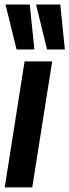

<svg xmlns="http://www.w3.org/2000/svg" viewBox="-36 -809 300 829"><path d="M103.2 0H-15.6L70.2 -544H189.3ZM35.5 -595.3 -12.1 -789.3H92.6L112.4 -595.3ZM167.2 -595.3 119.6 -789.3H224.3L244.1 -595.3Z"/></svg>

Font: Georama ExtraCondensed Thin
Style: Italic
Weight: 100
Width: 2
Italic angle: -9°
Designer: Jean-Baptiste Levee
Foundry: Production Type
Version: Version 1.001